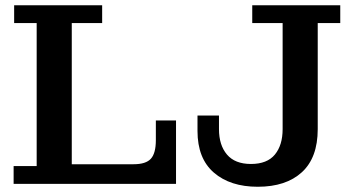

<svg xmlns="http://www.w3.org/2000/svg" viewBox="-20 -702 1344 733"><path d="M964 11Q859 11 796.5 -43Q734 -97 734 -202V-261H816V-209Q816 -148 846.5 -112Q877 -76 938 -76Q1000 -76 1029.5 -112Q1059 -148 1059 -209V-614H943V-682H1279V-614H1193V-209Q1193 -100 1132.5 -44.5Q1072 11 964 11ZM32 0V-68H120V-614H34V-682H370V-614H254V-75H490Q537 -75 556 -96Q575 -117 575 -167V-242H652V0Z"/></svg>

Font: Montagu Slab 16pt Medium
Style: Regular
Weight: 500
Designer: Florian Karsten
Foundry: Florian Karsten
Version: Version 1.000; ttfautohint (v1.8.3)